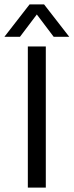

<svg xmlns="http://www.w3.org/2000/svg" viewBox="-57 -856 336 876"><path d="M-37 -688 78 -836H144L259 -688H188L111 -790L34 -688ZM70 0V-644H152V0Z"/></svg>

Font: Kanit Light
Style: Regular
Weight: 300
Designer: Katatrad Team
Foundry: CadsonDemak
Version: Version 2.000; ttfautohint (v1.8.3)